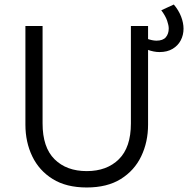

<svg xmlns="http://www.w3.org/2000/svg" viewBox="-20 -815 832 850"><path d="M364 15Q273.5 15 213.2 -22.5Q153 -60 122.8 -123Q92.5 -186 92.5 -263V-700H168.5V-268.5Q168.5 -162.5 221.5 -110Q274.5 -57.5 364 -57.5Q453 -57.5 506.2 -110Q559.5 -162.5 559.5 -268.5V-700H635.5V-263Q635.5 -186.5 605.2 -123.2Q575 -60 514.8 -22.5Q454.5 15 364 15ZM686 -584.5Q661 -584.5 632.5 -595Q604 -605.5 578.5 -618V-664.5Q603 -653.5 628.8 -644.2Q654.5 -635 672.5 -635Q701.5 -635 714.2 -650.2Q727 -665.5 727 -689Q727 -702.5 720 -723.2Q713 -744 694 -769.5L749.5 -795Q771 -769.5 781.8 -741.5Q792.5 -713.5 792.5 -688Q792.5 -660 780.2 -636.5Q768 -613 744.2 -598.8Q720.5 -584.5 686 -584.5Z"/></svg>

Font: Geologica Cursive ExtraLight
Style: Regular
Weight: 250
Designer: Sindre Bremnes, Frode Helland
Foundry: Monokrom Skriftforlag AS
Version: Version 1.010;gftools[0.9.28]